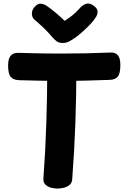

<svg xmlns="http://www.w3.org/2000/svg" viewBox="-20 -1075 719 1115"><path d="M89.3 -609.4Q58.2 -611 42.7 -628.1Q27.1 -645.1 27.1 -694.7Q27.1 -735.2 42.7 -752.1Q58.2 -769 87 -768.2Q116.6 -767.2 160.1 -766.1Q203.7 -765 250.2 -764.5Q296.7 -764 333.7 -764Q408.7 -764 482.5 -765.5Q556.3 -767 623.9 -770Q650.1 -771 664.5 -754Q678.9 -737 678.9 -698Q678.9 -647.1 663.7 -629.6Q648.6 -612 617.4 -611.2Q554.6 -609 482.6 -607Q410.7 -605 336.7 -605Q271.7 -605 207.4 -606.5Q143.2 -608 89.3 -609.4ZM254.6 -697Q254.6 -707 264.9 -714Q275.2 -721 289.6 -726Q304 -731 318.3 -733.5Q332.7 -736 339.7 -736Q347.7 -736 361.5 -733.5Q375.3 -731 389.6 -726Q403.9 -721 413.7 -714Q423.6 -707 423.6 -697Q423.6 -524 417.6 -357.6Q411.6 -191.1 399.3 -33.4Q398.3 -13.2 384.3 -1.5Q370.3 10.2 351.4 15.1Q332.4 20 313.7 20Q294.9 20 275.3 14.7Q255.8 9.4 243.1 -3.6Q230.3 -16.6 232.1 -39.1Q243.3 -186.9 248.9 -355.4Q254.6 -524 254.6 -697ZM447.1 -1031.4Q459.3 -1045.2 478.6 -1052.4Q497.9 -1059.7 520.7 -1044.1Q543.3 -1029.4 546.1 -1012.7Q548.9 -996 538.1 -977.3Q525.2 -955.8 503.3 -933Q481.4 -910.2 458.8 -890.2Q436.1 -870.1 419.1 -857.8Q399.1 -843.8 381.9 -834.6Q364.7 -825.4 343.6 -825.4Q321.9 -825.4 308.3 -835.8Q294.8 -846.1 282.9 -859.8Q263.2 -884 237.8 -908.8Q212.3 -933.6 179.1 -961.9Q165.6 -974.2 165.1 -995.5Q164.6 -1016.8 181.6 -1035.6Q199.6 -1055.1 216.7 -1053.6Q233.9 -1052 248.4 -1042.9Q272.9 -1026.9 303.7 -1000.7Q334.4 -974.6 355.7 -953.9Q372.4 -964.7 388 -976.2Q403.6 -987.8 418.3 -1001.7Q433.1 -1015.7 447.1 -1031.4Z"/></svg>

Font: Playpen Sans Deva
Style: Regular
Weight: 400
Designer: Pooja Saxena, Gunjan Panchal, Laura Meseguer, Veronika Burian, José Scaglione
Foundry: TypeTogether
Version: Version 2.000